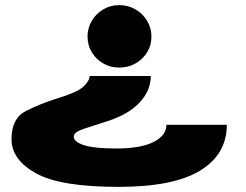

<svg xmlns="http://www.w3.org/2000/svg" viewBox="-20 -725 960 750"><path d="M569 -428Q569 -371.5 525.5 -324.8Q482 -278 399 -251.5Q342 -233.5 305 -221Q268 -208.5 268 -191Q268 -171.5 307.2 -158.2Q346.5 -145 436 -145Q529 -145 579.5 -170.2Q630 -195.5 630 -237.5H866Q866 -122.5 762 -58.8Q658 5 443 5Q216 5 120.5 -48Q25 -101 25 -181.5Q25 -263 81.8 -291.8Q138.5 -320.5 205 -341Q281 -364 305 -386Q329 -408 330.5 -428ZM445.5 -705Q480.5 -705 509 -688.5Q537.5 -672 554.5 -644Q571.5 -616 571.5 -582.5Q571.5 -548 554.5 -520.5Q537.5 -493 509 -477Q480.5 -461 445.5 -461Q411.5 -461 383.5 -477Q355.5 -493 338.8 -520.5Q322 -548 322 -582.5Q322 -616 338.8 -644Q355.5 -672 383.5 -688.5Q411.5 -705 445.5 -705Z"/></svg>

Font: Anybody UltraExpanded ExtraBold
Style: Regular
Weight: 800
Width: 9
Designer: Tyler Finck
Foundry: Etcetera Type Company
Version: Version 1.010; ttfautohint (v1.8.3) -l 8 -r 50 -G 200 -x 14 